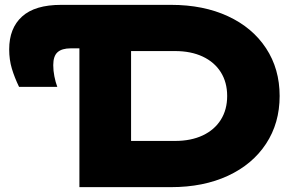

<svg xmlns="http://www.w3.org/2000/svg" viewBox="-20 -770 1207 790"><path d="M1130.6 -375Q1130.6 -263.4 1074.6 -178.4Q1018.7 -93.4 917.8 -46.7Q816.9 0 684 0H306.7V-653.2L366.8 -571.1H271.2Q234.7 -571.1 216.9 -555.2Q199.1 -539.3 199.1 -502.1Q199.1 -479.3 203.7 -456.1Q208.2 -432.8 215.7 -412.6H58.4Q39.8 -451.1 28.8 -487.6Q17.8 -524.1 17.8 -566.9Q17.8 -654 70.8 -702Q123.7 -750 231.5 -750H684Q816.9 -750 917.8 -703.3Q1018.7 -656.6 1074.6 -571.6Q1130.6 -486.6 1130.6 -375ZM418.3 -190.1H700.2Q765.7 -190.1 814.1 -212.8Q862.5 -235.6 888.6 -277.2Q914.7 -318.8 914.7 -375Q914.7 -431.2 888.6 -472.8Q862.5 -514.4 814.1 -537.2Q765.7 -559.9 700.2 -559.9H428.1L519.3 -652.5V-90.8Z"/></svg>

Font: Unbounded Variable
Style: Regular
Weight: 400
Designer: Luke Prowse, Jean-Baptiste Morizot, Fátima Lázaro, Florian Runge
Foundry: NaN
Version: Version 1.600;FEAKit 1.0